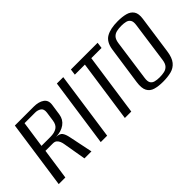

<svg xmlns="http://www.w3.org/2000/svg" viewBox="-24 -902 1312 1312"><g transform="rotate(-45 631.5 -246.0)"><path d="M26 0 97 -495H279.3Q327.2 -495 355.4 -475Q383.7 -455 377.2 -412.8L365.5 -333.2Q359.1 -290.6 325.8 -266.6Q292.6 -242.6 241.7 -240.8L242.4 -240.7Q275 -239.4 287.6 -222.5Q300.1 -205.7 307 -170.3L342.2 0H274.6L246.1 -166Q244 -180 238.7 -193.2Q233.4 -206.5 223.2 -215.7Q213.1 -224.9 193.7 -224.9H122.6L90 0ZM127.5 -268.1H213.7Q252.5 -268.1 276.2 -283.1Q300 -298.2 305.1 -336L314.5 -401.9Q318.9 -434.8 300.6 -447.2Q282.2 -459.6 258.1 -459.6H155.3Z M432 0 503 -495H564.7L494 0Z M665.1 0 729.9 -451.1H632.7L638.6 -495H896.8L890.9 -451.1H791.9L727.1 0Z M1024.7 10Q980.7 10 949.1 0.6Q917.5 -8.7 902.8 -36.1Q888.2 -63.4 895.8 -117L935.5 -391.8Q944.9 -455.5 985.9 -478.9Q1027 -502.3 1098.1 -502.3Q1141.9 -502.3 1173.8 -493.6Q1205.6 -485 1221.7 -461.1Q1237.8 -437.1 1231.1 -391.8L1192.1 -117.3Q1184.5 -62.4 1161.9 -35.1Q1139.4 -7.7 1104.5 1.1Q1069.6 10 1024.7 10ZM1029.7 -28Q1054.7 -28 1075.4 -32.6Q1096.2 -37.1 1109.8 -52.1Q1123.5 -67.1 1127.8 -97.8L1169 -392.7Q1173.5 -423.8 1164 -438.6Q1154.5 -453.4 1136.2 -458.1Q1117.9 -462.8 1093.3 -462.8Q1068.6 -462.8 1047.9 -458.1Q1027.1 -453.4 1013.6 -438.6Q1000 -423.8 995.5 -392.7L954.3 -97.8Q950 -68.5 958.4 -53.5Q966.7 -38.6 985.4 -33.3Q1004.1 -28 1029.7 -28Z"/></g></svg>

Font: Alumni Sans SC Thin
Style: Italic
Weight: 100
Italic angle: -8°
Designer: Robert E. Leuschke
Foundry: Robert E. Leuschke
Version: Version 1.016